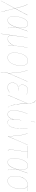

<svg xmlns="http://www.w3.org/2000/svg" viewBox="1973 -2807 963 5073"><g transform="rotate(90 2454.5 -270.5)"><path d="M318.8 -517.1 141.1 -183.1 236.8 188H234.9L139.2 -182.1L-60.1 188H-62L137.2 -183.1Q107.4 -321.8 83.3 -395.3Q59.1 -468.8 30.8 -517.1L33.2 -518.1Q61.5 -469.7 85.7 -395.8Q109.9 -321.8 139.2 -184.1L316.9 -517.1Z M650.4 -265.1 741.2 -517.1H743.7L651.4 -261.2L643.6 -60.1Q642.1 -29.3 647.2 -17.8Q652.3 -6.3 665.5 0L664.6 2Q655.3 -2.9 651.1 -7.1Q647 -11.2 643.8 -24.2Q640.6 -37.1 641.6 -60.1L649.4 -257.8Q605 -111.3 559.1 -51.3Q513.2 8.8 452.6 8.8Q402.3 8.8 376 -31.7Q349.6 -72.3 349.6 -150.9Q349.6 -195.8 356.4 -244.9Q363.3 -293.9 378.9 -345Q394.5 -396 417 -436Q439.5 -476.1 474.1 -501.5Q508.8 -526.9 550.3 -526.9Q591.8 -526.9 615.2 -502.9Q638.7 -479 647.7 -421.1Q656.7 -363.3 650.4 -265.1ZM351.6 -150.9Q351.6 6.8 453.6 6.8Q512.2 6.8 557.9 -54.4Q603.5 -115.7 648.4 -262.2Q654.8 -360.8 646 -418.9Q637.2 -477.1 614.3 -501Q591.3 -524.9 550.3 -524.9Q509.3 -524.9 474.9 -499.5Q440.4 -474.1 418.2 -434.3Q396 -394.5 380.4 -344Q364.7 -293.5 358.2 -244.6Q351.6 -195.8 351.6 -150.9Z M1124 -160.2Q1113.3 -84.5 1124 0H1122.1Q1112.3 -75.7 1121.1 -147.9Q1087.9 -76.2 1041.7 -33.7Q995.6 8.8 941.9 8.8Q897.5 8.8 874.5 -18.3Q851.6 -45.4 852.1 -98.1Q847.2 -65.9 840.3 -16.1Q833.5 33.7 830.1 57.1L811 189.9H809.1L908.2 -517.1H910.2L856.9 -133.8Q846.2 -60.5 870.4 -26.9Q894.5 6.8 941.9 6.8Q995.1 6.8 1041 -36.1Q1086.9 -79.1 1121.1 -151.9L1171.9 -517.1H1173.8Z M1437 8.8Q1375.5 8.8 1342.3 -38.3Q1309.1 -85.4 1309.1 -169.9Q1309.1 -207.5 1314.5 -247.1Q1319.8 -286.6 1330.3 -327.1Q1340.8 -367.7 1358.9 -403.3Q1377 -439 1400.1 -466.8Q1423.3 -494.6 1456.1 -510.7Q1488.8 -526.9 1526.9 -526.9Q1587.9 -526.9 1620.8 -480.7Q1653.8 -434.6 1653.8 -350.1Q1653.8 -305.2 1647 -258.1Q1640.1 -210.9 1623.5 -162.6Q1606.9 -114.3 1582.8 -76.7Q1558.6 -39.1 1520.8 -15.1Q1482.9 8.8 1437 8.8ZM1437 6.8Q1482.9 6.8 1520.3 -16.8Q1557.6 -40.5 1581.5 -77.9Q1605.5 -115.2 1621.8 -163.6Q1638.2 -211.9 1645 -258.5Q1651.9 -305.2 1651.9 -350.1Q1651.9 -433.6 1619.6 -479.2Q1587.4 -524.9 1526.9 -524.9Q1488.8 -524.9 1456.3 -508.8Q1423.8 -492.7 1400.9 -464.8Q1377.9 -437 1360.1 -401.9Q1342.3 -366.7 1331.8 -326.2Q1321.3 -285.6 1316.2 -246.6Q1311 -207.5 1311 -169.9Q1311 -85.9 1343.5 -39.6Q1376 6.8 1437 6.8Z M1770 -520Q1801.8 -460 1822.8 -345Q1843.8 -230 1853 -15.1L2072.8 -518.1L2074.7 -517.1L1855 -14.2Q1829.1 44.9 1824.5 92.3Q1819.8 139.6 1832 189.9L1830.1 190.9Q1817.9 141.6 1822 94Q1826.2 46.4 1851.1 -12.2Q1841.8 -229 1821 -343.8Q1800.3 -458.5 1768.1 -519Z M2225.1 8.8Q2168.5 8.8 2135.7 -25.1Q2103 -59.1 2103 -119.1Q2103 -146 2110.8 -171.1Q2118.7 -196.3 2135.5 -219.5Q2152.3 -242.7 2183.3 -257.1Q2214.4 -271.5 2256.3 -272.9Q2208 -276.4 2182.6 -304.9Q2157.2 -333.5 2157.2 -379.9Q2157.2 -438 2197.3 -482.4Q2237.3 -526.9 2304.2 -526.9Q2372.6 -526.9 2416 -481.9L2414.1 -481Q2373.5 -524.9 2304.2 -524.9Q2238.3 -524.9 2198.7 -481Q2159.2 -437 2159.2 -379.9Q2159.2 -332.5 2186.8 -303.2Q2214.4 -273.9 2271 -273.9H2312V-272H2269Q2231.4 -272 2202.1 -262.2Q2172.9 -252.4 2155 -237.3Q2137.2 -222.2 2125.5 -201.4Q2113.8 -180.7 2109.4 -160.6Q2105 -140.6 2105 -119.1Q2105 -60.5 2137 -26.9Q2168.9 6.8 2225.1 6.8Q2307.1 6.8 2361.3 -50.8V-48.8Q2334 -20 2302 -5.6Q2270 8.8 2225.1 8.8Z M2563 -731.9Q2591.8 -721.2 2609.6 -703.9Q2627.4 -686.5 2636.7 -657.5Q2646 -628.4 2649.2 -597.4Q2652.3 -566.4 2653.8 -515.1Q2656.2 -416.5 2663.3 -338.4Q2670.4 -260.3 2677.5 -214.1Q2684.6 -168 2698.5 -123.8Q2712.4 -79.6 2720.2 -62.3Q2728 -44.9 2745.1 -11.7Q2749 -3.9 2751 0L2749 1Q2717.8 -61 2707 -90.8Q2663.1 -210 2653.3 -460.4Q2652.3 -486.8 2651.9 -515.1L2429.7 2.9L2427.7 2L2650.9 -517.1H2651.9Q2650.4 -557.6 2648.4 -582.8Q2646.5 -607.9 2640.9 -634.5Q2635.3 -661.1 2625.7 -677.5Q2616.2 -693.8 2600.6 -707.8Q2585 -721.7 2562 -730Z M3143.1 -716.8H3145L3125 -606H3123ZM2938 8.8Q2835 8.8 2835 -150.9Q2835 -231.9 2859.1 -330.1Q2883.3 -428.2 2924.8 -517.1H2926.8Q2885.3 -428.7 2861.1 -329.6Q2836.9 -230.5 2836.9 -150.9Q2836.9 6.8 2938 6.8Q2966.8 6.8 2992.7 -9.5Q3018.6 -25.9 3039.3 -63.5Q3060.1 -101.1 3066.9 -154.8L3091.8 -349.1H3093.8L3068.8 -152.8Q3047.9 6.8 3151.9 6.8Q3198.2 6.8 3231.7 -25.1Q3265.1 -57.1 3283 -112.1Q3300.8 -167 3308.8 -228.5Q3316.9 -290 3316.9 -360.8Q3316.9 -446.3 3303.7 -517.1H3305.7Q3318.8 -446.3 3318.8 -361.8Q3318.8 -305.2 3314.2 -254.6Q3309.6 -204.1 3297.4 -154.8Q3285.2 -105.5 3266.8 -70.1Q3248.5 -34.7 3219 -12.9Q3189.5 8.8 3151.9 8.8Q3127.4 8.8 3109.4 -0.2Q3091.3 -9.3 3082.8 -24.2Q3074.2 -39.1 3068.8 -57.6Q3063.5 -76.2 3064 -95Q3064.5 -113.8 3064.9 -130.9Q3051.8 -64.5 3016.8 -27.8Q2981.9 8.8 2938 8.8Z M3440.9 -520Q3471.7 -458.5 3491.2 -339.8Q3510.7 -221.2 3521 -2L3743.7 -518.1L3745.6 -517.1L3522 0H3519Q3508.8 -219.7 3489.3 -338.6Q3469.7 -457.5 3439 -519Z M3932.6 -515.1 3872.6 -86.9Q3868.2 -51.3 3874.8 -31.5Q3881.3 -11.7 3904.8 2L3903.8 3.9Q3879.4 -10.7 3872.3 -30.5Q3865.2 -50.3 3870.6 -86.9L3930.7 -515.1H3844.7Q3795.9 -515.1 3772.9 -506.8V-508.8Q3795.9 -517.1 3844.7 -517.1H4097.7V-515.1Z M4400.4 -265.1 4491.2 -517.1H4493.7L4401.4 -261.2L4393.6 -60.1Q4392.1 -29.3 4397.2 -17.8Q4402.3 -6.3 4415.5 0L4414.6 2Q4405.3 -2.9 4401.1 -7.1Q4397 -11.2 4393.8 -24.2Q4390.6 -37.1 4391.6 -60.1L4399.4 -257.8Q4355 -111.3 4309.1 -51.3Q4263.2 8.8 4202.6 8.8Q4152.3 8.8 4126 -31.7Q4099.6 -72.3 4099.6 -150.9Q4099.6 -195.8 4106.4 -244.9Q4113.3 -293.9 4128.9 -345Q4144.5 -396 4167 -436Q4189.5 -476.1 4224.1 -501.5Q4258.8 -526.9 4300.3 -526.9Q4341.8 -526.9 4365.2 -502.9Q4388.7 -479 4397.7 -421.1Q4406.7 -363.3 4400.4 -265.1ZM4101.6 -150.9Q4101.6 6.8 4203.6 6.8Q4262.2 6.8 4307.9 -54.4Q4353.5 -115.7 4398.4 -262.2Q4404.8 -360.8 4396 -418.9Q4387.2 -477.1 4364.3 -501Q4341.3 -524.9 4300.3 -524.9Q4259.3 -524.9 4224.9 -499.5Q4190.4 -474.1 4168.2 -434.3Q4146 -394.5 4130.4 -344Q4114.7 -293.5 4108.2 -244.6Q4101.6 -195.8 4101.6 -150.9Z M4695.3 8.8Q4633.8 8.8 4600.6 -38.3Q4567.4 -85.4 4567.4 -169.9Q4567.4 -198.7 4570.3 -228.8Q4573.2 -258.8 4580.8 -294.2Q4588.4 -329.6 4600.3 -361.3Q4612.3 -393.1 4632.3 -423.3Q4652.3 -453.6 4677.7 -475.6Q4703.1 -497.6 4740 -510.7Q4776.9 -523.9 4820.3 -523.9Q4829.1 -523.9 4962.4 -517.1V-515.1L4828.1 -522Q4867.7 -500.5 4889.9 -456.5Q4912.1 -412.6 4912.1 -350.1Q4912.1 -305.2 4905.3 -258.1Q4898.4 -210.9 4881.8 -162.6Q4865.2 -114.3 4841.1 -76.7Q4816.9 -39.1 4779.1 -15.1Q4741.2 8.8 4695.3 8.8ZM4695.3 6.8Q4741.2 6.8 4778.6 -16.8Q4815.9 -40.5 4839.8 -77.9Q4863.8 -115.2 4880.1 -163.6Q4896.5 -211.9 4903.3 -258.5Q4910.2 -305.2 4910.2 -350.1Q4910.2 -412.1 4887.7 -455.8Q4865.2 -499.5 4825.2 -522H4820.3Q4776.9 -522 4740.5 -508.8Q4704.1 -495.6 4678.7 -473.9Q4653.3 -452.1 4633.5 -421.9Q4613.8 -391.6 4601.8 -359.9Q4589.8 -328.1 4582.3 -292.7Q4574.7 -257.3 4572 -227.8Q4569.3 -198.2 4569.3 -169.9Q4569.3 -85.9 4601.8 -39.6Q4634.3 6.8 4695.3 6.8Z"/></g></svg>

Font: Fira Sans Compressed Two
Style: Italic
Weight: 100
Width: 3
Italic angle: -8°
Designer: Carrois Corporate & Edenspiekermann AG
Foundry: Carrois Corporate GbR & Edenspiekermann AG
Version: Version 4.203;PS 004.203;hotconv 1.0.88;makeotf.lib2.5.64775